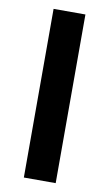

<svg xmlns="http://www.w3.org/2000/svg" viewBox="-83 -754 453 797"><g transform="rotate(10 144.0 -355.5)"><path d="M210.9 -710.9V0H76.7V-710.9Z"/></g></svg>

Font: Vazirmatn RD UI FD SemiBold
Style: Regular
Weight: 600
Designer: Saber Rastikerdar
Foundry: Saber Rastikerdar
Version: Version 33.003